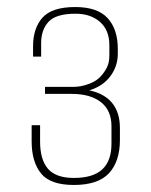

<svg xmlns="http://www.w3.org/2000/svg" viewBox="-20 -526 430 546"><path d="M190 0Q123 0 96.5 -33Q70 -66 70 -124V-170H94V-123Q94 -72 116.5 -46Q139 -20 190 -20Q245 -20 271 -44.5Q297 -69 297 -117V-167Q297 -212 267 -235.5Q237 -259 184 -259H108V-279H190Q211 -279 234.5 -288Q258 -297 271 -314Q282 -328 286.5 -340Q291 -352 291 -369V-398Q291 -440 264.5 -463.5Q238 -487 195 -487Q139 -487 118 -464Q97 -441 97 -404V-365H74V-394Q74 -446 101 -476Q128 -506 194 -506Q257 -506 286 -474.5Q315 -443 315 -387V-373Q315 -338 294 -309.5Q273 -281 234 -269Q277 -260 299 -233Q321 -206 321 -162V-128Q321 -67 290 -33.5Q259 0 190 0Z"/></svg>

Font: Alumni Sans SC Thin
Style: Regular
Weight: 100
Designer: Robert E. Leuschke
Foundry: Robert E. Leuschke
Version: Version 1.018